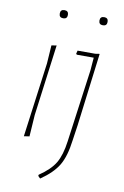

<svg xmlns="http://www.w3.org/2000/svg" viewBox="-91 -684 598 929"><g transform="rotate(10 207.5 -219.5)"><path d="M129 -611Q129 -631 149 -631Q169 -631 169 -611Q169 -591 149 -591Q129 -591 129 -611ZM324 -611Q324 -631 344 -631Q364 -631 364 -611Q364 -591 344 -591Q324 -591 324 -611ZM141 -456 95 -106 88 0 61 4 110 -362 116 -452ZM351 -452 353 -451 308 -93 297 -18Q287 62 260.5 106.5Q234 151 174 192L163 181L164 175Q219 138 242 99Q265 60 274 -8L323 -366L328 -429H245L241 -433L245 -449H332Z"/></g></svg>

Font: Alegreya Sans SC Thin
Style: Italic
Weight: 100
Italic angle: -7°
Designer: Juan Pablo del Peral
Foundry: Huerta Tipografica
Version: Version 2.007